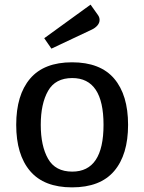

<svg xmlns="http://www.w3.org/2000/svg" viewBox="-20 -797 623 829"><path d="M410 -711Q410 -698 400.5 -687Q391 -676 376 -669L202 -587L171 -632L371 -777L403 -732Q410 -722 410 -711ZM291 12Q170 12 110 -58.5Q50 -129 50 -258Q50 -387 110 -457.5Q170 -528 291 -528Q413 -528 473 -457.5Q533 -387 533 -258Q533 -129 473 -58.5Q413 12 291 12ZM427 -258Q427 -460 292 -460Q219 -460 187.5 -404.5Q156 -349 156 -258Q156 -167 187.5 -111.5Q219 -56 292 -56Q427 -56 427 -258Z"/></svg>

Font: Voces
Style: Regular
Weight: 400
Designer: Ana Paula Megda, Pablo Ugerman
Foundry: Ana Paula Megda, Pablo Ugerman
Version: Version 1.100